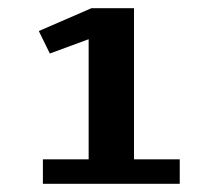

<svg xmlns="http://www.w3.org/2000/svg" viewBox="-20 -825 520 470"><path d="M420 -375H85V-435H197V-729L102 -694L75 -749L204 -805H308V-435H420Z"/></svg>

Font: PT Serif Caption
Style: Semibold
Weight: 600
Designer: A.Korolkova, O.Umpeleva, V.Yefimov
Foundry: ParaType Ltd
Version: Version 1.00;May 2, 2020;FontCreator 12.0.0.2544 64-bit